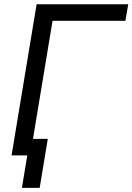

<svg xmlns="http://www.w3.org/2000/svg" viewBox="-20 -748 637 924"><path d="M597.2 -727.5 583.5 -647.9H232.9L125.5 0H35.6L156.2 -727.5ZM85.4 156.2 111.3 0H75.2L87.9 -79.6H210L170.9 156.2Z"/></svg>

Font: Inter 24pt
Style: Italic
Weight: 400
Italic angle: -9.3988°
Designer: Rasmus Andersson
Foundry: rsms
Version: Version 4.001;git-66647c0bb